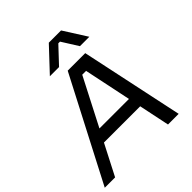

<svg xmlns="http://www.w3.org/2000/svg" viewBox="-280 -1119 1286 1286"><g transform="rotate(-45 363.0 -476.0)"><path d="M68 0H-30L349 -730H515L670 0H569L430 -666L474 -642H356L411 -666ZM543 -218H162L209 -306H524ZM325 -788H238L392 -952H508L612 -788H523L450 -904H434Z"/></g></svg>

Font: Sora Variable Italic
Style: Regular
Weight: 400
Designer: Jonathan Barnbrook, Julián Moncada
Foundry: Barnbrook Fonts
Version: Version 2.000